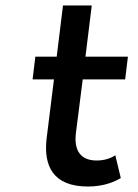

<svg xmlns="http://www.w3.org/2000/svg" viewBox="-20 -678 504 701"><path d="M333 -92C273 -92 250 -130 257 -191L282 -388H437L447 -471H292L315 -658H210L187 -471H109L99 -388H177L150 -171C139 -73 173 3 301 3C362 3 401 -16 421 -28L401 -111C386 -101 363 -92 333 -92Z"/></svg>

Font: Bluebird
Style: LiExtObl
Weight: 300
Designer: Jasper
Foundry: Cannot Into Space Fonts
Version: Version 0.98